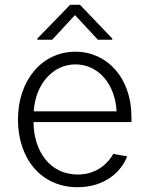

<svg xmlns="http://www.w3.org/2000/svg" viewBox="-20 -770 623 802"><path d="M304 12C420 12 489 -56 511 -117L453 -127C435 -94 389 -41 305 -41C189 -41 121 -138 120 -260H529V-282C529 -444 428 -554 295 -554C155 -554 55 -434 55 -271C55 -107 152 12 304 12ZM121 -305C128 -419 201 -501 295 -501C392 -501 461 -418 467 -305ZM136 -604H198L293 -707L389 -604H449V-609L314 -750H273L136 -609Z"/></svg>

Font: Wafeq Light
Style: Regular
Weight: 300
Designer: Rasmus Andersson & Azza Alameddine
Foundry: Google & TypeTogether
Version: Version 3.000;January 28, 2025;FontCreator 15.0.0.3014 64-bi